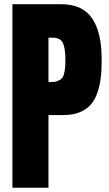

<svg xmlns="http://www.w3.org/2000/svg" viewBox="-20 -879 512 899"><path d="M207 0H38.1V-859.4H265.1Q317.9 -859.4 355 -841.6Q392.1 -823.7 414.1 -788.8Q436 -753.9 446 -707.3Q456.1 -660.6 456.1 -597.7Q456.1 -548.3 451.2 -510.5Q446.3 -472.7 434.1 -439.7Q421.9 -406.7 401.6 -385.5Q381.3 -364.3 350.1 -352.3Q318.8 -340.3 276.9 -340.3H207ZM207 -702.6V-494.6H216.8Q235.8 -494.6 248.5 -499.3Q261.2 -503.9 268.6 -511.5Q275.9 -519 279.8 -533.4Q283.7 -547.9 284.9 -562.5Q286.1 -577.1 286.1 -600.6Q286.1 -654.3 274.2 -678.5Q262.2 -702.6 226.1 -702.6Z"/></svg>

Font: Anton
Style: Regular
Weight: 400
Designer: Vernon Adams, Tural Alisoy
Foundry: Vernon Adams
Version: Version 2.300